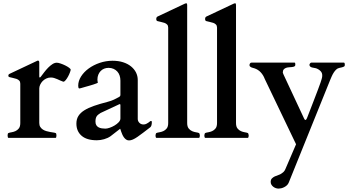

<svg xmlns="http://www.w3.org/2000/svg" viewBox="-20 -823 2090 1146"><path d="M198.7 -458.5Q200.7 -459.5 202.9 -460.4Q205.1 -461.4 206.1 -461.4Q214.4 -461.4 214.4 -449.7V-366.7Q214.4 -365.2 214.6 -363Q214.8 -360.8 217.3 -360.8Q219.7 -360.8 221.2 -362.5Q222.7 -364.3 224.1 -365.7Q232.9 -377.4 243.9 -391.8Q254.9 -406.2 267.3 -418.9Q279.8 -431.6 293 -440.2Q306.2 -448.7 318.8 -448.7Q327.6 -448.7 341.8 -443.8Q356 -439 369.4 -432.4Q382.8 -425.8 392.3 -418.7Q401.9 -411.6 401.9 -407.2Q401.9 -402.8 397.5 -390.9Q393.1 -378.9 386.5 -366.7Q379.9 -354.5 372.3 -345Q364.7 -335.4 358.4 -335.4H357.4Q348.6 -338.4 339.6 -342.5Q330.6 -346.7 321.3 -350.8Q312 -355 302.5 -357.7Q293 -360.4 283.2 -360.4Q268.6 -360.4 255.9 -354.2Q243.2 -348.1 234.1 -338.6Q225.1 -329.1 219.7 -317.4Q214.4 -305.7 214.4 -294.9V-88.9Q214.4 -74.7 220.5 -65.2Q226.6 -55.7 236.1 -49.6Q245.6 -43.5 257.1 -40.3Q268.6 -37.1 279.3 -35.2Q290 -33.2 298.8 -32Q307.6 -30.8 312 -28.8Q316.9 -26.9 316.9 -15.1Q316.9 -1 312 0H30.3Q25.4 -1 25.4 -15.1Q25.4 -26.9 30.3 -28.8Q36.6 -31.7 48.3 -33.4Q60.1 -35.2 71.8 -40.3Q83.5 -45.4 92.3 -56.4Q101.1 -67.4 101.1 -88.9V-323.7Q101.1 -335.4 94.7 -342Q88.4 -348.6 78.6 -352.1Q68.8 -355.5 57.6 -357.7Q46.4 -359.9 36.1 -362.8Q33.2 -363.8 31.5 -365.5Q29.8 -367.2 29.8 -372.6Q29.8 -375 31.2 -377.4Q32.7 -379.9 37.1 -382.3Z M639.6 -9.8Q623.5 1.5 601.6 7.8Q579.6 14.2 557.6 14.2Q498 14.2 467 -12.7Q436 -39.6 436 -85.4Q436 -111.8 448 -130.9Q460 -149.9 483.4 -164.6Q506.8 -179.2 541.3 -191.2Q575.7 -203.1 621.1 -214.8Q645.5 -221.2 660.4 -228.5Q675.3 -235.8 688 -242.7Q696.3 -247.1 697.5 -250.5Q698.7 -253.9 698.7 -256.8V-341.8Q698.7 -357.9 694.1 -371.8Q689.5 -385.7 680.2 -396Q670.9 -406.2 657.7 -412.1Q644.5 -418 627.9 -418Q613.8 -418 601.6 -413.1Q589.4 -408.2 580.6 -398.9Q571.8 -389.6 566.7 -377Q561.5 -364.3 561.5 -348.1Q561.5 -346.7 561.8 -343.8Q562 -340.8 562.5 -337.6Q563 -334.5 563.5 -332Q564 -329.6 564 -329.1Q563.5 -328.1 555.9 -325.2Q548.3 -322.3 537.4 -318.6Q526.4 -314.9 513.2 -311.3Q500 -307.6 488 -304.2Q476.1 -300.8 467 -298.1Q458 -295.4 454.6 -294.9Q449.2 -294.9 448 -300.5Q446.8 -306.2 446.8 -311.5Q446.8 -339.8 463.9 -366.7Q481 -393.6 509.5 -414.3Q538.1 -435.1 575.2 -447.8Q612.3 -460.4 651.9 -460.4Q687 -460.4 714.8 -451.4Q742.7 -442.4 762.2 -426.5Q781.7 -410.6 792 -389.9Q802.2 -369.1 802.2 -345.7V-112.8Q802.2 -100.1 811.8 -90.1Q821.3 -80.1 836.4 -80.1Q845.2 -80.1 852.3 -83.3Q859.4 -86.4 865 -90.6Q870.6 -94.7 874.5 -97.9Q878.4 -101.1 881.3 -101.1Q885.3 -101.1 885.7 -97.9Q886.2 -94.7 886.2 -92.3Q886.2 -84 884 -75.4Q881.8 -66.9 876.5 -63Q852.5 -44.9 834 -30.5Q815.4 -16.1 800.3 -5.9Q785.2 4.4 772.9 9.8Q760.7 15.1 750 15.1Q740.2 15.1 732.7 9.8Q725.1 4.4 719.5 -3.4Q713.9 -11.2 710 -20.3Q706.1 -29.3 703.4 -37.1Q700.7 -44.9 699.2 -49.8Q697.8 -54.7 696.8 -54.2ZM549.8 -97.2Q549.8 -84 554.9 -75.7Q560.1 -67.4 568.4 -63Q576.7 -58.6 587.2 -56.9Q597.7 -55.2 608.9 -55.2Q619.1 -55.2 634.3 -60.3Q649.4 -65.4 663.8 -74Q678.2 -82.5 688.5 -93.5Q698.7 -104.5 698.7 -115.7V-196.3Q698.7 -201.7 694.8 -201.7Q693.8 -201.7 692.9 -201.2L579.6 -148.4Q572.8 -143.6 567.1 -139.4Q561.5 -135.3 557.6 -129.6Q553.7 -124 551.8 -116.5Q549.8 -108.9 549.8 -97.2Z M1172.9 -14.6Q1172.9 -11.7 1171.9 -6.3Q1170.9 -1 1168 0H913.1Q910.2 -1 909.2 -6.3Q908.2 -11.7 908.2 -14.6Q908.2 -17.1 909.7 -22.5Q911.1 -27.8 913.1 -28.8Q919.4 -31.7 931.2 -33.4Q942.9 -35.2 954.6 -40.3Q966.3 -45.4 975.1 -56.4Q983.9 -67.4 983.9 -88.9V-658.2Q983.9 -669.9 977.5 -676.5Q971.2 -683.1 961.4 -686.5Q951.7 -689.9 940.4 -692.1Q929.2 -694.3 918.9 -697.3Q912.6 -699.7 912.6 -710.9Q912.6 -713.4 914.1 -717.5Q915.5 -721.7 919.9 -724.1L1081.5 -800.3Q1083.5 -801.3 1085.9 -802.2Q1088.4 -803.2 1091.3 -803.2Q1095.2 -803.2 1096.2 -800.5Q1097.2 -797.9 1097.2 -791.5V-88.9Q1097.2 -67.4 1106 -56.4Q1114.7 -45.4 1126.5 -40.3Q1138.2 -35.2 1149.9 -33.4Q1161.6 -31.7 1168 -28.8Q1169.9 -27.8 1171.4 -22.5Q1172.9 -17.1 1172.9 -14.6Z M1464.4 -14.6Q1464.4 -11.7 1463.4 -6.3Q1462.4 -1 1459.5 0H1204.6Q1201.7 -1 1200.7 -6.3Q1199.7 -11.7 1199.7 -14.6Q1199.7 -17.1 1201.2 -22.5Q1202.6 -27.8 1204.6 -28.8Q1210.9 -31.7 1222.7 -33.4Q1234.4 -35.2 1246.1 -40.3Q1257.8 -45.4 1266.6 -56.4Q1275.4 -67.4 1275.4 -88.9V-658.2Q1275.4 -669.9 1269 -676.5Q1262.7 -683.1 1252.9 -686.5Q1243.2 -689.9 1231.9 -692.1Q1220.7 -694.3 1210.4 -697.3Q1204.1 -699.7 1204.1 -710.9Q1204.1 -713.4 1205.6 -717.5Q1207 -721.7 1211.4 -724.1L1373 -800.3Q1375 -801.3 1377.4 -802.2Q1379.9 -803.2 1382.8 -803.2Q1386.7 -803.2 1387.7 -800.5Q1388.7 -797.9 1388.7 -791.5V-88.9Q1388.7 -67.4 1397.5 -56.4Q1406.2 -45.4 1418 -40.3Q1429.7 -35.2 1441.4 -33.4Q1453.1 -31.7 1459.5 -28.8Q1461.4 -27.8 1462.9 -22.5Q1464.4 -17.1 1464.4 -14.6Z M1643.1 302.7Q1634.3 302.7 1626 299.8Q1617.7 296.9 1610.8 291.5Q1604 286.1 1599.9 279.1Q1595.7 272 1595.7 263.2Q1595.7 249.5 1602.8 242.2Q1609.9 234.9 1620.1 230Q1630.4 225.1 1641.6 221.7Q1652.8 218.3 1660.6 212.4Q1666 208.5 1672.1 203.4Q1678.2 198.2 1683.1 187L1747.1 38.1L1560.1 -352.1Q1551.8 -374.5 1536.1 -391.4Q1520.5 -408.2 1498 -415.5Q1494.6 -416.5 1489.7 -417.7Q1484.9 -418.9 1480.2 -420.9Q1475.6 -422.9 1472.4 -426Q1469.2 -429.2 1469.2 -434.6Q1469.2 -439.5 1472.2 -444.3Q1475.1 -449.2 1481 -449.2H1738.8Q1741.7 -449.2 1742.2 -443.4Q1742.7 -437.5 1742.7 -436Q1742.7 -429.2 1737.1 -426.5Q1731.4 -423.8 1723.1 -422.9Q1714.8 -421.9 1705.3 -421.4Q1695.8 -420.9 1687.5 -418Q1679.2 -415 1673.6 -408.7Q1668 -402.3 1668 -389.6Q1668 -388.2 1670.2 -383.5Q1672.4 -378.9 1672.4 -377.9L1793.5 -118.7Q1794.4 -116.2 1797.1 -111.6Q1799.8 -106.9 1803.2 -106.9Q1805.2 -106.9 1807.1 -109.1Q1809.1 -111.3 1810.5 -114.3Q1812 -117.2 1813 -119.9Q1814 -122.6 1814.5 -123.5Q1836.9 -181.2 1852.3 -221.2Q1867.7 -261.2 1877.7 -287.6Q1887.7 -314 1892.8 -328.9Q1897.9 -343.8 1900.1 -351.8Q1902.3 -359.9 1902.8 -363.5Q1903.3 -367.2 1903.3 -370.6Q1904.3 -387.7 1893.1 -398.9Q1881.8 -410.2 1866.2 -415.5Q1861.8 -417 1855.2 -417.7Q1848.6 -418.5 1842.5 -420.2Q1836.4 -421.9 1831.8 -425.5Q1827.1 -429.2 1827.1 -436Q1827.1 -439.9 1830.6 -444.6Q1834 -449.2 1837.9 -449.2H2032.7Q2036.6 -449.2 2037.4 -443.6Q2038.1 -438 2038.1 -435.5Q2038.1 -432.1 2037.1 -429.7Q2036.1 -427.2 2032.5 -425.3Q2028.8 -423.3 2022.2 -421.4Q2015.6 -419.4 2004.9 -417.5Q1994.6 -415.5 1986.3 -407.5Q1978 -399.4 1971.4 -388.9Q1964.8 -378.4 1959.7 -366.7Q1954.6 -355 1950.7 -345.7L1703.1 267.6Q1699.2 276.9 1691.9 283.4Q1684.6 290 1675.8 294.4Q1667 298.8 1658.2 300.8Q1649.4 302.7 1643.1 302.7Z"/></svg>

Font: Cardo
Style: Bold
Weight: 700
Designer: David J. Perry
Foundry: David J. Perry
Version: Version 1.0011